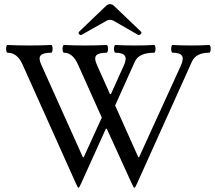

<svg xmlns="http://www.w3.org/2000/svg" viewBox="-20 -881 1030 920"><path d="M343.3 -2.9 87.9 -572.3Q63 -628.4 16.1 -628.4Q11.7 -628.4 10 -637.7Q8.3 -647 10 -656.2Q11.7 -665.5 16.1 -665.5Q59.6 -663.1 120.6 -663.1Q181.6 -663.1 225.1 -665.5Q229.5 -665.5 231.2 -656.2Q232.9 -647 231.2 -637.7Q229.5 -628.4 225.1 -628.4Q186 -628.4 174.8 -615.2Q163.6 -602.1 177.2 -572.3L377 -127.9H381.3L467.8 -317.4L353.5 -572.3Q340.8 -600.6 324.2 -614.5Q307.6 -628.4 286.6 -628.4Q282.2 -628.4 280.5 -637.7Q278.8 -647 280.5 -656.2Q282.2 -665.5 286.6 -665.5Q329.6 -663.1 388.7 -663.1Q448.2 -663.1 490.7 -665.5Q495.1 -665.5 496.8 -656.2Q498.5 -647 496.8 -637.7Q495.1 -628.4 490.7 -628.4Q452.1 -628.4 441.2 -615.2Q430.2 -602.1 443.4 -572.3L506.8 -430.7H511.7L573.7 -567.9Q587.9 -599.1 578.1 -613.8Q568.4 -628.4 533.2 -628.4Q528.8 -628.4 526.9 -637.7Q524.9 -647 526.9 -656.2Q528.8 -665.5 533.2 -665.5Q571.8 -663.1 626 -663.1Q679.7 -663.1 718.3 -665.5Q722.7 -665.5 724.4 -656.2Q726.1 -647 724.4 -637.7Q722.7 -628.4 718.3 -628.4Q682.1 -628.4 659.2 -617.9Q636.2 -607.4 626.5 -586.4L531.7 -375.5L642.6 -127.9H646.5L847.2 -567.9Q861.3 -599.6 851.8 -614Q842.3 -628.4 807.1 -628.4Q802.7 -628.4 801 -637.7Q799.3 -647 801 -656.2Q802.7 -665.5 807.1 -665.5Q843.8 -663.1 895 -663.1Q945.8 -663.1 982.4 -665.5Q986.8 -665.5 988.8 -656.2Q990.7 -647 988.8 -637.7Q986.8 -628.4 982.4 -628.4Q950.7 -628.4 930.2 -617.9Q909.7 -607.4 899.9 -586.4L637.2 -2.9Q631.8 9.3 628.9 13.9Q626 18.6 624 18.6Q621.6 18.6 619.1 14.2Q616.7 9.8 610.8 -2.9L491.7 -264.2H487.3L369.1 -2.9Q364.7 6.8 361.6 12.7Q358.4 18.6 356.4 18.6Q354 18.6 351.6 14.2Q349.1 9.8 343.3 -2.9ZM358.9 -729 485.8 -850.6Q496.6 -861.3 507.3 -861.3Q512.7 -861.3 518.1 -858.6Q523.4 -856 528.8 -850.6L655.8 -729Q659.2 -726.1 657 -721.4Q654.8 -716.8 650.1 -714.4Q645.5 -711.9 641.6 -713.9L523.9 -781.7Q516.1 -786.1 507.3 -786.1Q499 -786.1 490.7 -781.7L370.6 -713.9Q366.7 -711.9 362.5 -714.4Q358.4 -716.8 356.9 -721.4Q355.5 -726.1 358.9 -729Z"/></svg>

Font: Junicode Two Beta VF
Style: Regular
Weight: 400
Designer: Peter S. Baker
Foundry: Briery Creek Software
Version: Version 1.031 beta; ttfautohint (v1.8.1.43-b0c9)